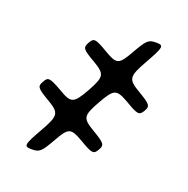

<svg xmlns="http://www.w3.org/2000/svg" viewBox="-119 -767 860 880"><g transform="rotate(20 311.0 -327.5)"><path d="M343 -307C388 -387 399 -391 464 -354C528 -316 536 -315 553 -343C569 -371 564 -378 500 -416C435 -454 433 -467 484 -557C534 -646 535 -655 497 -655C459 -655 451 -648 410 -576C369 -503 358 -500 294 -538C230 -576 221 -577 205 -548C189 -519 194 -512 258 -475C322 -437 324 -425 280 -345C235 -265 223 -261 159 -299C94 -336 85 -337 70 -309C54 -281 58 -274 123 -236C187 -198 188 -185 138 -97C88 -9 87 0 126 0C165 0 173 -7 213 -78C253 -149 264 -152 328 -115C392 -77 401 -76 417 -104C433 -132 428 -139 364 -177C300 -215 298 -227 343 -307Z"/></g></svg>

Font: Asimov Print
Style: A
Weight: 500
Designer: Google
Version: Version 2.000980: 2014